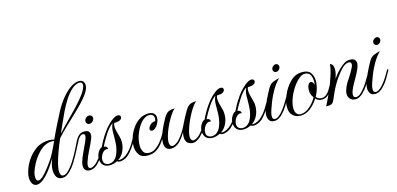

<svg xmlns="http://www.w3.org/2000/svg" viewBox="-69 -1167 3329 1611"><g transform="rotate(-15 1596.0 -361.0)"><path d="M317 7Q283 7 268 -16.5Q253 -40 253 -75Q253 -110 265 -144L275 -173L238 -116Q224 -94 201.5 -66.5Q179 -39 154 -19Q122 7 96 7Q71 7 57.5 -14Q44 -35 44 -67Q44 -89 50 -111Q65 -167 96 -213.5Q127 -260 174 -294Q194 -309 225 -318.5Q256 -328 287 -328Q299 -328 311 -326Q323 -324 333 -321Q341 -339 351.5 -361Q362 -383 372.5 -404.5Q383 -426 390 -440Q410 -481 440 -538Q470 -595 510 -644Q541 -683 581.5 -712.5Q622 -742 660 -742Q683 -742 694.5 -728Q706 -714 706 -694Q706 -676 699 -661Q683 -625 648.5 -585Q614 -545 574.5 -507.5Q535 -470 504 -440Q478 -415 458 -396.5Q438 -378 421 -360Q404 -342 384 -320Q362 -270 343.5 -220Q325 -170 313.5 -127Q302 -84 302 -55Q302 -14 327 -11Q344 -11 359 -22Q374 -33 385 -46Q408 -71 427 -101Q446 -131 465 -165Q468 -169 471 -169Q475 -169 475 -163Q475 -158 473 -155Q455 -122 434.5 -89Q414 -56 385 -27Q372 -14 355 -3.5Q338 7 317 7ZM400 -355Q423 -381 443 -401.5Q463 -422 492 -452Q520 -480 556.5 -518Q593 -556 625.5 -595Q658 -634 673 -664Q685 -688 685 -703Q685 -728 660 -728Q629 -728 595.5 -699.5Q562 -671 530 -622Q503 -580 479 -530.5Q455 -481 435 -435Q415 -389 400 -355ZM117 -24Q135 -24 160.5 -48.5Q186 -73 213.5 -109.5Q241 -146 264 -181Q271 -191 282.5 -214Q294 -237 307 -263.5Q320 -290 329 -310Q323 -312 317.5 -312Q312 -312 306 -312Q275 -312 244.5 -295.5Q214 -279 190 -252Q156 -215 133 -172.5Q110 -130 101 -98Q96 -80 96 -61Q96 -46 100.5 -35Q105 -24 117 -24Z M654 -372Q641 -372 633 -380Q625 -388 625 -400Q625 -417 638 -429Q651 -441 666 -441Q679 -441 687 -433.5Q695 -426 695 -414Q695 -398 682 -385Q669 -372 654 -372ZM555 5Q536 5 521 -6.5Q506 -18 506 -45Q506 -53 507 -61Q508 -69 511 -79Q521 -114 540.5 -154Q560 -194 580 -240Q585 -252 589 -264Q593 -276 593 -285Q593 -303 576 -303Q562 -303 550.5 -292Q539 -281 531 -267Q523 -253 518 -243Q500 -207 486.5 -181.5Q473 -156 457 -127Q452 -119 450 -119Q446 -119 446 -126Q446 -131 449 -137Q462 -160 475 -185.5Q488 -211 498.5 -232Q509 -253 512 -260Q525 -286 543.5 -304Q562 -322 593 -322Q621 -322 631 -310.5Q641 -299 641 -282Q641 -264 633 -246Q613 -198 591.5 -157Q570 -116 553 -65Q551 -57 549.5 -50Q548 -43 548 -37Q548 -12 568 -12Q582 -12 598 -22.5Q614 -33 626 -46Q649 -71 668.5 -101Q688 -131 707 -168Q708 -172 711 -172Q715 -172 715 -163Q715 -157 713 -154Q695 -121 675 -88.5Q655 -56 626 -27Q612 -13 594.5 -4Q577 5 555 5Z M727 8Q706 8 688.5 -0.5Q671 -9 660 -30Q652 -48 652 -69Q652 -91 660 -110Q668 -127 678 -140Q688 -153 700 -155Q709 -175 727.5 -208Q746 -241 769.5 -274Q793 -307 814 -327Q819 -332 831.5 -343.5Q844 -355 860.5 -366Q877 -377 891 -379Q894 -380 899 -380Q911 -380 917 -374Q923 -368 923 -360Q923 -352 917 -344Q911 -336 898 -331Q893 -330 883.5 -328Q874 -326 856 -326Q849 -316 849 -298Q849 -278 855.5 -253Q862 -228 868.5 -204.5Q875 -181 875 -165Q877 -128 863.5 -90.5Q850 -53 821 -27L807 -17Q810 -16 813 -15.5Q816 -15 819 -15Q836 -15 857 -25.5Q878 -36 894 -52Q918 -75 935.5 -101Q953 -127 968 -155Q969 -159 973 -159Q978 -159 978 -151Q978 -147 975 -142Q960 -114 938.5 -83.5Q917 -53 894 -32Q876 -16 855.5 -8.5Q835 -1 821 -1Q811 -1 805 -3Q799 -5 794 -9Q780 -2 762.5 3Q745 8 727 8ZM765 -18Q785 -32 796.5 -54Q808 -76 814 -101Q822 -131 823.5 -163Q825 -195 825 -221V-256Q825 -277 830.5 -299Q836 -321 842 -326Q827 -320 809 -299.5Q791 -279 773 -251.5Q755 -224 740.5 -198Q726 -172 718 -155Q737 -156 744 -144.5Q751 -133 748 -128Q740 -130 737 -130Q722 -130 709 -119Q696 -109 687 -89.5Q678 -70 678 -52Q678 -28 692 -17Q706 -6 725 -6Q747 -6 765 -18Z M1057 11Q1005 11 983 -20.5Q961 -52 961 -95Q961 -142 981 -190Q996 -226 1020 -257.5Q1044 -289 1077.5 -309Q1111 -329 1151 -329Q1181 -329 1197.5 -315Q1214 -301 1214 -276Q1214 -268 1212.5 -259Q1211 -250 1206 -239Q1199 -221 1188 -207Q1177 -193 1163 -185Q1156 -181 1147 -181Q1140 -181 1134 -185Q1128 -189 1128 -198Q1128 -214 1145.5 -232.5Q1163 -251 1191 -252Q1196 -265 1196 -275Q1196 -291 1186 -302.5Q1176 -314 1155 -314Q1129 -314 1104 -294.5Q1079 -275 1059.5 -243.5Q1040 -212 1028 -177Q1022 -161 1017 -136.5Q1012 -112 1012 -88Q1012 -57 1025.5 -32.5Q1039 -8 1077 -8Q1104 -8 1128 -23.5Q1152 -39 1171.5 -62Q1191 -85 1206.5 -109.5Q1222 -134 1232 -153Q1233 -157 1237 -157Q1242 -157 1242 -149Q1242 -145 1239 -140Q1218 -103 1194 -68.5Q1170 -34 1137 -11.5Q1104 11 1057 11Z M1264 6Q1233 6 1219.5 -12Q1206 -30 1206 -56Q1206 -89 1219.5 -128Q1233 -167 1251 -202.5Q1269 -238 1280 -258Q1302 -295 1324.5 -304Q1347 -313 1380 -313Q1370 -310 1354 -289.5Q1338 -269 1320.5 -239Q1303 -209 1287.5 -174.5Q1272 -140 1262.5 -107.5Q1253 -75 1253 -52Q1253 -35 1259.5 -24Q1266 -13 1280 -13Q1292 -13 1308 -22.5Q1324 -32 1337 -46Q1381 -95 1408.5 -153.5Q1436 -212 1470 -270Q1492 -307 1514.5 -316Q1537 -325 1570 -325Q1560 -322 1543 -300.5Q1526 -279 1507.5 -247Q1489 -215 1473 -178.5Q1457 -142 1446.5 -108Q1436 -74 1436 -50Q1436 -34 1442.5 -23.5Q1449 -13 1462 -13Q1474 -13 1490 -23Q1506 -33 1519 -46Q1542 -71 1561 -101Q1580 -131 1599 -165Q1602 -169 1604 -169Q1608 -169 1608 -163Q1608 -158 1606 -155Q1588 -122 1568 -89Q1548 -56 1519 -27Q1503 -11 1481.5 -0.5Q1460 10 1439 6Q1411 1 1399 -16.5Q1387 -34 1387 -59Q1387 -79 1393 -101Q1381 -82 1367.5 -63Q1354 -44 1337 -27Q1323 -13 1303.5 -3.5Q1284 6 1264 6Z M1620 8Q1599 8 1581.5 -0.5Q1564 -9 1553 -30Q1545 -48 1545 -69Q1545 -91 1553 -110Q1561 -127 1571 -140Q1581 -153 1593 -155Q1602 -175 1620.5 -208Q1639 -241 1662.5 -274Q1686 -307 1707 -327Q1712 -332 1724.5 -343.5Q1737 -355 1753.5 -366Q1770 -377 1784 -379Q1787 -380 1792 -380Q1804 -380 1810 -374Q1816 -368 1816 -360Q1816 -352 1810 -344Q1804 -336 1791 -331Q1786 -330 1776.5 -328Q1767 -326 1749 -326Q1742 -316 1742 -298Q1742 -278 1748.5 -253Q1755 -228 1761.5 -204.5Q1768 -181 1768 -165Q1770 -128 1756.5 -90.5Q1743 -53 1714 -27L1700 -17Q1703 -16 1706 -15.5Q1709 -15 1712 -15Q1729 -15 1750 -25.5Q1771 -36 1787 -52Q1811 -75 1828.5 -101Q1846 -127 1861 -155Q1862 -159 1866 -159Q1871 -159 1871 -151Q1871 -147 1868 -142Q1853 -114 1831.5 -83.5Q1810 -53 1787 -32Q1769 -16 1748.5 -8.5Q1728 -1 1714 -1Q1704 -1 1698 -3Q1692 -5 1687 -9Q1673 -2 1655.5 3Q1638 8 1620 8ZM1658 -18Q1678 -32 1689.5 -54Q1701 -76 1707 -101Q1715 -131 1716.5 -163Q1718 -195 1718 -221V-256Q1718 -277 1723.5 -299Q1729 -321 1735 -326Q1720 -320 1702 -299.5Q1684 -279 1666 -251.5Q1648 -224 1633.5 -198Q1619 -172 1611 -155Q1630 -156 1637 -144.5Q1644 -133 1641 -128Q1633 -130 1630 -130Q1615 -130 1602 -119Q1589 -109 1580 -89.5Q1571 -70 1571 -52Q1571 -28 1585 -17Q1599 -6 1618 -6Q1640 -6 1658 -18Z M1888 8Q1867 8 1849.5 -0.5Q1832 -9 1821 -30Q1813 -48 1813 -69Q1813 -91 1821 -110Q1829 -127 1839 -140Q1849 -153 1861 -155Q1870 -175 1888.5 -208Q1907 -241 1930.5 -274Q1954 -307 1975 -327Q1980 -332 1992.5 -343.5Q2005 -355 2021.5 -366Q2038 -377 2052 -379Q2055 -380 2060 -380Q2072 -380 2078 -374Q2084 -368 2084 -360Q2084 -352 2078 -344Q2072 -336 2059 -331Q2054 -330 2044.5 -328Q2035 -326 2017 -326Q2010 -316 2010 -298Q2010 -278 2016.5 -253Q2023 -228 2029.5 -204.5Q2036 -181 2036 -165Q2038 -128 2024.5 -90.5Q2011 -53 1982 -27L1968 -17Q1971 -16 1974 -15.5Q1977 -15 1980 -15Q1997 -15 2018 -25.5Q2039 -36 2055 -52Q2079 -75 2096.5 -101Q2114 -127 2129 -155Q2130 -159 2134 -159Q2139 -159 2139 -151Q2139 -147 2136 -142Q2121 -114 2099.5 -83.5Q2078 -53 2055 -32Q2037 -16 2016.5 -8.5Q1996 -1 1982 -1Q1972 -1 1966 -3Q1960 -5 1955 -9Q1941 -2 1923.5 3Q1906 8 1888 8ZM1926 -18Q1946 -32 1957.5 -54Q1969 -76 1975 -101Q1983 -131 1984.5 -163Q1986 -195 1986 -221V-256Q1986 -277 1991.5 -299Q1997 -321 2003 -326Q1988 -320 1970 -299.5Q1952 -279 1934 -251.5Q1916 -224 1901.5 -198Q1887 -172 1879 -155Q1898 -156 1905 -144.5Q1912 -133 1909 -128Q1901 -130 1898 -130Q1883 -130 1870 -119Q1857 -109 1848 -89.5Q1839 -70 1839 -52Q1839 -28 1853 -17Q1867 -6 1886 -6Q1908 -6 1926 -18Z M2157 6Q2129 6 2116 -12.5Q2103 -31 2103 -58Q2103 -66 2104.5 -74.5Q2106 -83 2108 -92Q2119 -132 2142.5 -181.5Q2166 -231 2188 -270Q2201 -292 2212 -301.5Q2223 -311 2236 -315.5Q2249 -320 2267 -326Q2272 -328 2277 -329Q2282 -330 2288 -331Q2268 -311 2247.5 -283Q2227 -255 2203 -206Q2190 -180 2177.5 -148Q2165 -116 2156 -88Q2147 -60 2146 -44Q2145 -25 2151 -17Q2157 -9 2167 -9Q2184 -9 2199.5 -21Q2215 -33 2227 -46Q2249 -71 2268.5 -101Q2288 -131 2307 -165Q2310 -169 2312 -169Q2316 -169 2316 -163Q2316 -158 2314 -155Q2296 -122 2276 -89Q2256 -56 2227 -27Q2214 -14 2196.5 -4Q2179 6 2157 6ZM2279.2 -387.5Q2267.7 -387.5 2260.3 -395.4Q2253 -403.2 2253 -413.7Q2253 -428.4 2264.5 -439.5Q2276.1 -450.5 2289.7 -451.5Q2301.3 -451.5 2308.6 -444.2Q2316 -436.8 2316 -425.3Q2316 -411.6 2305 -399.6Q2293.9 -387.5 2279.2 -387.5Z M2382 20Q2344 20 2316.5 -4.5Q2289 -29 2289 -80Q2289 -112 2300.5 -146.5Q2312 -181 2326 -208Q2352 -257 2391.5 -293.5Q2431 -330 2486 -330Q2539 -330 2560 -301Q2581 -272 2581 -230Q2581 -213 2578 -195Q2570 -146 2545 -100Q2552 -90 2563.5 -83.5Q2575 -77 2589 -77Q2613 -77 2630 -90Q2647 -103 2659.5 -122.5Q2672 -142 2681 -159Q2687 -170 2692 -170Q2695 -170 2695 -166Q2695 -162 2689 -148Q2672 -114 2649 -89Q2626 -64 2589 -64Q2555 -64 2537 -88Q2509 -42 2469 -11Q2429 20 2382 20ZM2384 8Q2433 8 2481 -40Q2495 -54 2506.5 -69.5Q2518 -85 2527 -101Q2514 -116 2508.5 -133.5Q2503 -151 2503 -167Q2503 -192 2512 -211.5Q2521 -231 2537 -231Q2545 -231 2552.5 -223Q2560 -215 2562 -198Q2565 -212 2565 -228Q2565 -266 2551 -288.5Q2537 -311 2504 -311Q2484 -311 2463 -295.5Q2442 -280 2423.5 -258Q2405 -236 2391 -213Q2377 -190 2370 -175Q2353 -138 2345.5 -109Q2338 -80 2338 -58Q2338 -26 2351.5 -9Q2365 8 2384 8Z M2863 6Q2834 6 2817.5 -12Q2801 -30 2801 -57Q2801 -70 2806 -87Q2820 -131 2850.5 -174.5Q2881 -218 2901 -261Q2908 -275 2908 -286Q2908 -297 2901.5 -302.5Q2895 -308 2886 -308Q2873 -308 2853.5 -297.5Q2834 -287 2809 -258Q2794 -240 2775 -214Q2756 -188 2744 -167Q2724 -133 2708 -98.5Q2692 -64 2680 -35Q2670 -12 2656 -5.5Q2642 1 2629 0Q2616 -1 2609 0Q2637 -55 2664 -116Q2691 -177 2710 -238Q2719 -266 2725 -292.5Q2731 -319 2730 -327V-329Q2730 -337 2738 -333Q2751 -326 2756 -312.5Q2761 -299 2761 -282Q2761 -263 2756 -241.5Q2751 -220 2744 -203Q2757 -221 2772 -239.5Q2787 -258 2805 -275Q2826 -296 2850 -311.5Q2874 -327 2902 -327Q2929 -327 2941.5 -315Q2954 -303 2954 -283Q2954 -262 2942 -235Q2929 -204 2910.5 -173Q2892 -142 2877 -113Q2874 -107 2867.5 -94.5Q2861 -82 2856 -67Q2854 -60 2852 -52.5Q2850 -45 2850 -37Q2850 -27 2854.5 -18.5Q2859 -10 2872 -10Q2889 -10 2904.5 -21.5Q2920 -33 2931 -46Q2954 -71 2973.5 -101.5Q2993 -132 3012 -166Q3015 -170 3016 -170Q3020 -170 3020 -161Q3020 -155 3018 -152Q3000 -119 2980 -87.5Q2960 -56 2931 -27Q2918 -14 2901 -4Q2884 6 2863 6Z M3033 6Q3005 6 2992 -12.5Q2979 -31 2979 -58Q2979 -66 2980.5 -74.5Q2982 -83 2984 -92Q2995 -132 3018.5 -181.5Q3042 -231 3064 -270Q3077 -292 3088 -301.5Q3099 -311 3112 -315.5Q3125 -320 3143 -326Q3148 -328 3153 -329Q3158 -330 3164 -331Q3144 -311 3123.5 -283Q3103 -255 3079 -206Q3066 -180 3053.5 -148Q3041 -116 3032 -88Q3023 -60 3022 -44Q3021 -25 3027 -17Q3033 -9 3043 -9Q3060 -9 3075.5 -21Q3091 -33 3103 -46Q3125 -71 3144.5 -101Q3164 -131 3183 -165Q3186 -169 3188 -169Q3192 -169 3192 -163Q3192 -158 3190 -155Q3172 -122 3152 -89Q3132 -56 3103 -27Q3090 -14 3072.5 -4Q3055 6 3033 6ZM3155.2 -387.5Q3143.7 -387.5 3136.3 -395.4Q3129 -403.2 3129 -413.7Q3129 -428.4 3140.5 -439.5Q3152.1 -450.5 3165.7 -451.5Q3177.3 -451.5 3184.6 -444.2Q3192 -436.8 3192 -425.3Q3192 -411.6 3181 -399.6Q3169.9 -387.5 3155.2 -387.5Z"/></g></svg>

Font: MonteCarlo
Style: Regular
Weight: 400
Designer: Robert E. Leuschke
Foundry: Robert E. Leuschke
Version: Version 1.010; ttfautohint (v1.8.3)